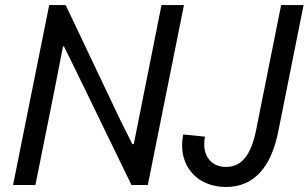

<svg xmlns="http://www.w3.org/2000/svg" viewBox="-20 -740 1234 768"><path d="M176.8 -719.7H242.7L461.4 -259.3L509.3 -163.6H515.1L550.8 -342.8L626 -719.7H715.8L571.3 0H505.9L283.7 -457.5L235.8 -554.2H231.9L198.2 -380.9L121.6 0H32.2ZM708.5 -159.2Q708.5 -180.2 712.9 -202.1L799.8 -193.4Q796.9 -178.2 796.9 -163.6Q796.9 -122.6 820.3 -97.4Q843.8 -72.3 884.8 -72.3Q931.2 -72.3 960.4 -108.9Q989.7 -145.5 1004.4 -219.7L1104.5 -719.7H1194.3L1092.8 -212.9Q1070.8 -103.5 1018.3 -47.9Q965.8 7.8 884.8 7.8Q833.5 7.8 793.5 -12.9Q753.4 -33.7 731 -71.8Q708.5 -109.9 708.5 -159.2Z"/></svg>

Font: Reddit Sans Chocolate
Style: Italic
Weight: 400
Italic angle: -11.25°
Designer: Stephen Hutchings
Version: Version 1.013